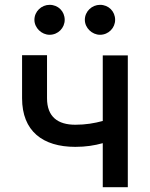

<svg xmlns="http://www.w3.org/2000/svg" viewBox="-20 -775 620 795"><path d="M509.2 -545.5H405.5V-274.1C370.4 -264.6 334.5 -258.5 291.9 -258.5C219.5 -258.5 174.7 -291.2 174.7 -368.3V-546.5H71.4V-368.3C71.4 -231.9 157 -166.9 291.9 -166.9C335.2 -166.9 371.1 -172.6 405.5 -182.2V0H509.2ZM122.5 -692.8C122.5 -659.8 152 -631 185.4 -631C220.9 -631 247.9 -659.8 247.9 -692.8C247.9 -728 220.9 -755 185.4 -755C152 -755 122.5 -728 122.5 -692.8ZM331.3 -692.8C331.3 -659.8 360.8 -631 394.2 -631C429.7 -631 456.7 -659.8 456.7 -692.8C456.7 -728 429.7 -755 394.2 -755C360.8 -755 331.3 -728 331.3 -692.8Z"/></svg>

Font: Margiela Sans Medium
Style: Regular
Weight: 500
Designer: Stefan Endress, Andreas Faust
Version: Version 1.100;FEAKit 1.0